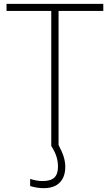

<svg xmlns="http://www.w3.org/2000/svg" viewBox="-20 -760 573 1000"><path d="M208 220Q173 220 137 209V172Q157 178 172 180.5Q187 183 202 183Q244 183 263 165Q282 147 282 108Q282 82 274.5 57Q267 32 247 0V-703H14V-740H518V-703H285V-5Q305 33 312.5 59Q320 85 320 108Q320 162 291 191Q262 220 208 220Z"/></svg>

Font: Encode Sans Narrow
Style: Thin
Weight: 250
Designer: Pablo Impallari, Andres Torresi
Foundry: Pablo Impallari, Andres Torresi
Version: Version 1.000; ttfautohint (v1.00) -l 8 -r 50 -G 200 -x 14 -